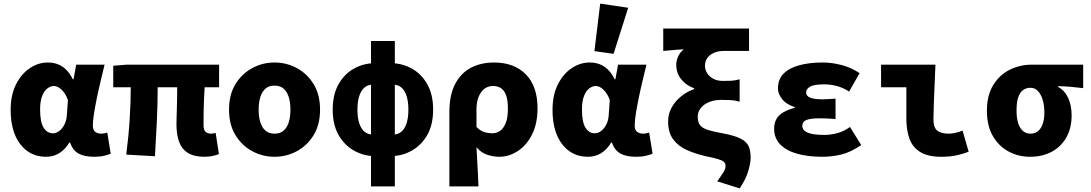

<svg xmlns="http://www.w3.org/2000/svg" viewBox="-20 -856 6040 1063"><path d="M235 12Q146 12 92.5 -57.5Q39 -127 39 -248Q39 -330 68.5 -388.5Q98 -447 145 -478.5Q192 -510 245 -510Q274 -510 298.5 -501Q323 -492 344.5 -472Q366 -452 383 -417H387L402 -498H559Q549 -456 537.5 -408.5Q526 -361 516.5 -314.5Q507 -268 500.5 -228Q494 -188 494 -161Q494 -136 507.5 -126Q521 -116 542 -116Q549 -116 557 -117.5Q565 -119 574 -122L593 -5Q579 1 556 6.5Q533 12 502 12Q448 12 415.5 -5.5Q383 -23 368 -67H364Q316 12 235 12ZM273 -118Q292 -118 309 -131.5Q326 -145 337 -167Q348 -189 350 -217L356 -302Q350 -320 340.5 -335Q331 -350 321 -359.5Q311 -369 300 -374.5Q289 -380 279 -380Q261 -380 243 -367Q225 -354 213.5 -325Q202 -296 202 -250Q202 -180 221.5 -149Q241 -118 273 -118Z M1112 12Q1054 12 1019.5 -10Q985 -32 971 -72.5Q957 -113 957 -167Q957 -176 957.5 -198Q958 -220 959 -250Q960 -280 960.5 -312Q961 -344 961 -373H853Q853 -287 848.5 -187.5Q844 -88 838 9L679 0Q692 -100 698 -197Q704 -294 704 -373H607V-492L682 -498H1193V-373H1113Q1111 -343 1109.5 -308.5Q1108 -274 1107.5 -243Q1107 -212 1107 -190Q1107 -168 1107 -161Q1107 -136 1118.5 -126Q1130 -116 1151 -116Q1156 -116 1161 -117.5Q1166 -119 1174 -120L1192 -3Q1180 2 1159.5 7Q1139 12 1112 12Z M1500 12Q1434 12 1376.5 -19Q1319 -50 1283.5 -108Q1248 -166 1248 -249Q1248 -332 1283.5 -390Q1319 -448 1376.5 -479Q1434 -510 1500 -510Q1566 -510 1623.5 -479Q1681 -448 1716.5 -390Q1752 -332 1752 -249Q1752 -166 1716.5 -108Q1681 -50 1623.5 -19Q1566 12 1500 12ZM1500 -116Q1531 -116 1550 -132.5Q1569 -149 1578.5 -178.5Q1588 -208 1588 -249Q1588 -289 1578.5 -319Q1569 -349 1550 -365.5Q1531 -382 1500 -382Q1469 -382 1450 -365.5Q1431 -349 1421.5 -319Q1412 -289 1412 -249Q1412 -208 1421.5 -178.5Q1431 -149 1450 -132.5Q1469 -116 1500 -116Z M2050 8Q1991 7 1938.5 -23Q1886 -53 1854 -109.5Q1822 -166 1822 -249Q1822 -332 1854 -389Q1886 -446 1938.5 -475.5Q1991 -505 2050 -506L2041 -387Q2016 -387 1997.5 -371Q1979 -355 1969 -324.5Q1959 -294 1959 -249Q1959 -204 1969 -173.5Q1979 -143 1997.5 -127.5Q2016 -112 2041 -111ZM2150 8 2159 -111Q2185 -112 2203 -127.5Q2221 -143 2231 -173.5Q2241 -204 2241 -249Q2241 -294 2231 -324.5Q2221 -355 2203 -371Q2185 -387 2159 -387L2150 -506Q2209 -505 2261.5 -475.5Q2314 -446 2346 -389Q2378 -332 2378 -249Q2378 -166 2346 -109.5Q2314 -53 2261.5 -23Q2209 7 2150 8ZM2034 176V-629H2166V176Z M2468 176V-235Q2468 -331 2500.5 -392Q2533 -453 2588.5 -481.5Q2644 -510 2715 -510Q2827 -510 2891.5 -444Q2956 -378 2956 -257Q2956 -171 2925.5 -111Q2895 -51 2846.5 -19.5Q2798 12 2744 12Q2712 12 2678 1Q2644 -10 2618 -41Q2620 -4 2622 33Q2624 70 2626 105.5Q2628 141 2629 176ZM2705 -118Q2729 -118 2748.5 -131.5Q2768 -145 2780 -175Q2792 -205 2792 -255Q2792 -298 2783 -325.5Q2774 -353 2755.5 -366.5Q2737 -380 2709 -380Q2682 -380 2661.5 -364Q2641 -348 2629.5 -319Q2618 -290 2618 -251V-153Q2640 -131 2661.5 -124.5Q2683 -118 2705 -118Z M3235 12Q3146 12 3092.5 -57.5Q3039 -127 3039 -248Q3039 -330 3068.5 -388.5Q3098 -447 3145 -478.5Q3192 -510 3245 -510Q3274 -510 3298.5 -501Q3323 -492 3344.5 -472Q3366 -452 3383 -417H3387L3402 -498H3559Q3549 -456 3537.5 -408.5Q3526 -361 3516.5 -314.5Q3507 -268 3500.5 -228Q3494 -188 3494 -161Q3494 -136 3507.5 -126Q3521 -116 3542 -116Q3549 -116 3557 -117.5Q3565 -119 3574 -122L3593 -5Q3579 1 3556 6.5Q3533 12 3502 12Q3448 12 3415.5 -5.5Q3383 -23 3368 -67H3364Q3316 12 3235 12ZM3273 -118Q3292 -118 3309 -131.5Q3326 -145 3337 -167Q3348 -189 3350 -217L3356 -302Q3350 -320 3340.5 -335Q3331 -350 3321 -359.5Q3311 -369 3300 -374.5Q3289 -380 3279 -380Q3261 -380 3243 -367Q3225 -354 3213.5 -325Q3202 -296 3202 -250Q3202 -180 3221.5 -149Q3241 -118 3273 -118ZM3377 -558 3271 -573 3303 -836 3458 -813Z M4075 187 3951 148Q3971 120 3984 100Q3997 80 3997 61Q3997 48 3987 39.5Q3977 31 3952.5 24Q3928 17 3884 8Q3828 -5 3781.5 -26Q3735 -47 3707 -84.5Q3679 -122 3679 -184Q3679 -226 3699 -261.5Q3719 -297 3751.5 -323Q3784 -349 3823 -363V-367Q3776 -385 3750 -419Q3724 -453 3724 -497Q3724 -520 3734.5 -543.5Q3745 -567 3766 -583Q3748 -582 3732 -581Q3716 -580 3697.5 -578Q3679 -576 3652 -574V-698H4127V-574H3988Q3956 -574 3932.5 -563.5Q3909 -553 3896 -535Q3883 -517 3883 -491Q3883 -471 3894.5 -452Q3906 -433 3928 -420.5Q3950 -408 3982 -408Q4009 -408 4029.5 -409Q4050 -410 4075 -417V-293Q4047 -301 4022.5 -302Q3998 -303 3973 -303Q3935 -303 3906 -291Q3877 -279 3860 -258Q3843 -237 3843 -210Q3843 -178 3857 -161.5Q3871 -145 3903 -135.5Q3935 -126 3986 -117Q4048 -105 4080.5 -88.5Q4113 -72 4124.5 -47Q4136 -22 4136 17Q4136 44 4123 90Q4110 136 4075 187Z M4532 12Q4453 12 4393 -5Q4333 -22 4299.5 -56.5Q4266 -91 4266 -143Q4266 -176 4279.5 -198.5Q4293 -221 4319 -235.5Q4345 -250 4380 -259V-263Q4333 -278 4310 -307.5Q4287 -337 4287 -366Q4287 -417 4318.5 -448.5Q4350 -480 4406 -495Q4462 -510 4534 -510Q4587 -510 4641 -495.5Q4695 -481 4739 -451L4681 -349Q4649 -370 4614 -379.5Q4579 -389 4543 -389Q4488 -389 4465.5 -376.5Q4443 -364 4443 -344Q4443 -324 4466.5 -315Q4490 -306 4535 -306Q4551 -306 4570 -307.5Q4589 -309 4606 -310V-197Q4584 -199 4561.5 -200Q4539 -201 4519 -201Q4469 -201 4445.5 -192Q4422 -183 4422 -159Q4422 -135 4450.5 -122Q4479 -109 4547 -109Q4575 -109 4612.5 -118Q4650 -127 4686 -153L4748 -53Q4690 -13 4638 -0.5Q4586 12 4532 12Z M5191 12Q5117 12 5074.5 -14.5Q5032 -41 5015 -88.5Q4998 -136 4998 -200V-373H4858V-498H5159Q5157 -447 5154.5 -389.5Q5152 -332 5150 -280Q5148 -228 5148 -194Q5148 -150 5169 -133Q5190 -116 5234 -116Q5248 -116 5269.5 -120.5Q5291 -125 5309 -133L5343 -16Q5318 -6 5280.5 3Q5243 12 5191 12Z M5683 12Q5618 12 5563.5 -17.5Q5509 -47 5476.5 -103.5Q5444 -160 5444 -243Q5444 -329 5479.5 -386Q5515 -443 5571.5 -470.5Q5628 -498 5691 -498H5977V-368Q5937 -373 5907 -375.5Q5877 -378 5838 -379V-375Q5875 -355 5894 -313.5Q5913 -272 5913 -218Q5913 -147 5884 -95.5Q5855 -44 5803 -16Q5751 12 5683 12ZM5685 -116Q5710 -116 5727 -130Q5744 -144 5753 -170Q5762 -196 5762 -234Q5762 -272 5753 -302.5Q5744 -333 5727 -351.5Q5710 -370 5685 -370Q5661 -370 5643.5 -357Q5626 -344 5617 -316.5Q5608 -289 5608 -243Q5608 -203 5617 -174.5Q5626 -146 5643.5 -131Q5661 -116 5685 -116Z"/></svg>

Font: Source Code Pro ExtraBold
Style: Regular
Weight: 800
Monospace: yes
Designer: Paul D. Hunt, Teo Tuominen
Foundry: Adobe Systems Incorporated
Version: Version 1.018;hotconv 1.0.116;makeotfexe 2.5.65601